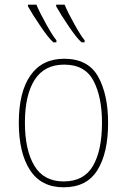

<svg xmlns="http://www.w3.org/2000/svg" viewBox="-20 -787 540 817"><path d="M220 -607V-616Q207 -630 178 -681.5Q149 -733 135 -767H99V-760Q116 -729 151.5 -676.5Q187 -624 207 -607ZM340 -607V-616Q327 -630 298 -681.5Q269 -733 255 -767H219V-760Q236 -729 271.5 -676.5Q307 -624 327 -607ZM440 -264Q440 -385 397.5 -461Q355 -537 253 -537Q159 -537 109.5 -466Q60 -395 60 -265Q60 -137 107.5 -63.5Q155 10 251 10Q349 10 394.5 -63Q440 -136 440 -264ZM86 -265Q86 -383 127.5 -447.5Q169 -512 253 -512Q342 -512 378 -443Q414 -374 414 -265Q414 -147 375.5 -81Q337 -15 251 -15Q166 -15 126 -82Q86 -149 86 -265Z"/></svg>

Font: Noto Sans Mono UI Condensed Thin
Style: Regular
Weight: 250
Width: 3
Designer: Monotype Design team
Foundry: Monotype Imaging Inc.
Version: 1.000